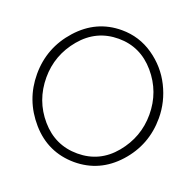

<svg xmlns="http://www.w3.org/2000/svg" viewBox="-126 -848 1005 985"><g transform="rotate(20 376.5 -355.0)"><path d="M376 5Q233 4 138.5 -104.5Q44 -213 44 -355Q44 -499 141 -607Q238 -715 377 -715Q472 -715 549.5 -661.5Q627 -608 668 -526Q709 -444 709 -355Q709 -209 612.5 -102Q516 5 376 5ZM95 -355Q95 -229 175.5 -135.5Q256 -42 377 -42Q499 -42 578 -137.5Q657 -233 657 -355Q657 -480 576.5 -574Q496 -668 377 -668Q255 -668 175 -572.5Q95 -477 95 -355Z"/></g></svg>

Font: Raleway
Style: Light
Weight: 300
Designer: Matt McInerney, Pablo Impallari, Rodrigo Fuenzalida
Foundry: Matt McInerney, Pablo Impallari, Rodrigo Fuenzalida
Version: Version 3.000